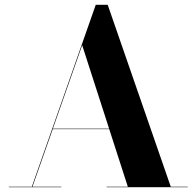

<svg xmlns="http://www.w3.org/2000/svg" viewBox="-20 -785 823 805"><path d="M17 -2V0H237V-2H116L201 -243.5H438L516 -2H427V0H767V-2H696L431.5 -765H381.5L113.5 -2ZM324.5 -595.5 437.5 -245.5H201.5Z"/></svg>

Font: Bodoni* 96pt
Style: Bold
Weight: 700
Version: Version 2.3